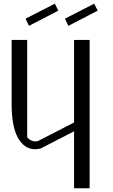

<svg xmlns="http://www.w3.org/2000/svg" viewBox="-20 -796 602 1024"><path d="M482.4 -776.4 501 -739.3 344.7 -658.2 326.2 -696.3ZM272.5 -776.4 291 -739.3 134.8 -658.2 116.2 -696.3ZM458 -583V208H375V-95.7L196.3 -3.9Q178.7 0 167 0Q110.4 0 75.2 -61.5Q42 -124 42 -240.2V-583H125V-63.5Q144.5 -42 167 -42Q176.8 -42 180.7 -43L375 -142.6V-583Z"/></svg>

Font: wanta
Style: Medium
Weight: 500
Version: Version 0.91